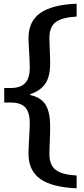

<svg xmlns="http://www.w3.org/2000/svg" viewBox="-20 -875 457 1045"><path d="M3 -317V-396H37Q92 -396 117 -423Q142 -450 142 -508Q142 -526 140.5 -556.5Q139 -587 137 -618.5Q135 -650 135 -667Q135 -758 198.5 -803.5Q262 -849 397 -855V-785Q316 -780 282.5 -754Q249 -728 249 -669Q249 -661 249.5 -642.5Q250 -624 251 -602Q252 -580 252.5 -560Q253 -540 253 -529Q253 -460 227.5 -421Q202 -382 144 -362V-358Q203 -345 228 -305Q253 -265 253 -185Q253 -172 252.5 -150.5Q252 -129 251 -106Q250 -83 249.5 -64Q249 -45 249 -36Q249 23 283 49.5Q317 76 397 80V150Q262 144 198.5 98.5Q135 53 135 -39Q135 -52 136 -74.5Q137 -97 138.5 -121.5Q140 -146 141 -168.5Q142 -191 142 -204Q142 -264 117.5 -290.5Q93 -317 37 -317Z"/></svg>

Font: Domine SemiBold
Style: Regular
Weight: 600
Designer: Pablo Impallari, Rodrigo Fuenzalida, Brenda Gallo
Foundry: Pablo Impallari, Rodrigo Fuenzalida, Brenda Gallo
Version: Version 2.000